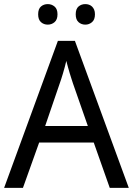

<svg xmlns="http://www.w3.org/2000/svg" viewBox="-20 -916 648 936"><path d="M515.1 0 437 -221.2H170.9L91.8 0H0L262.2 -716.8H345.2L607.9 0ZM408.2 -301.8 335.9 -508.8Q333 -517.6 328.9 -530.3Q324.7 -543 320.3 -557.6Q315.9 -572.3 311.5 -588.1Q307.1 -604 303.2 -619.1Q299.8 -604 295.4 -587.9Q291 -571.8 286.6 -556.9Q282.2 -542 278.1 -529.5Q273.9 -517.1 271 -508.8L200.2 -301.8ZM166 -846.2Q166 -872.6 179.7 -884.3Q193.4 -896 212.9 -896Q231.9 -896 246.1 -884Q260.3 -872.1 260.3 -846.2Q260.3 -820.3 246.1 -808.1Q231.9 -795.9 212.9 -795.9Q193.4 -795.9 179.7 -808.1Q166 -820.3 166 -846.2ZM349.1 -846.2Q349.1 -872.6 362.8 -884.3Q376.5 -896 396 -896Q405.3 -896 413.8 -893.1Q422.4 -890.1 428.7 -884Q435.1 -877.9 439 -868.7Q442.9 -859.4 442.9 -846.2Q442.9 -820.3 428.7 -808.1Q414.6 -795.9 396 -795.9Q376.5 -795.9 362.8 -808.1Q349.1 -820.3 349.1 -846.2Z"/></svg>

Font: WenQuanYi Micro Hei
Style: Regular
Weight: 400
Foundry: Ascender Corporation
Version: Version 0.2.0-beta